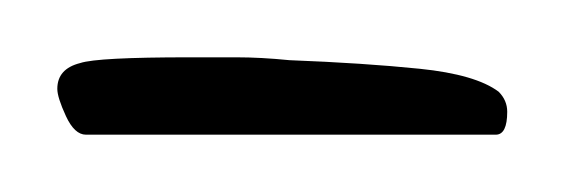

<svg xmlns="http://www.w3.org/2000/svg" viewBox="-20 -406 197 67"><path d="M10 -359Q6 -359 3 -365.5Q0 -372 0 -375Q0 -382 8 -384Q14 -386 46 -386Q54 -386 62.5 -386Q71 -386 81 -385Q107 -384 126.5 -382Q146 -380 154 -374Q157 -371 157 -367Q157 -359 153 -359Z"/></svg>

Font: Petemoss
Style: Regular
Weight: 400
Designer: Robert E. Leuschke
Foundry: Robert E. Leuschke
Version: Version 1.010; ttfautohint (v1.8.3)